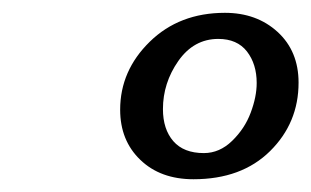

<svg xmlns="http://www.w3.org/2000/svg" viewBox="-20 -660 483 298"><path d="M280.3 -381.8Q229 -381.8 197.8 -411.9Q166.5 -441.9 166.5 -489.7Q166.5 -550.3 212.4 -595.2Q258.3 -640.1 329.1 -640.1Q378.4 -640.1 410.9 -610.4Q443.4 -580.6 443.4 -531.7Q443.4 -469.2 399.2 -425.5Q355 -381.8 280.3 -381.8ZM296.4 -422.4Q320.8 -422.4 340.3 -441.4Q359.9 -460.4 369.1 -485.1Q378.4 -509.8 378.4 -531.2Q378.4 -560.5 363.3 -580.1Q348.1 -599.6 318.8 -599.6Q280.8 -599.6 256.8 -565.4Q232.9 -531.2 232.9 -490.7Q232.9 -459.5 249 -440.9Q265.1 -422.4 296.4 -422.4Z"/></svg>

Font: Elstob
Style: Italic
Weight: 400
Italic angle: -20°
Designer: Peter S. Baker
Version: Version 1.015